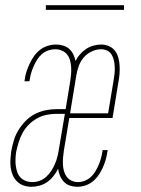

<svg xmlns="http://www.w3.org/2000/svg" viewBox="-20 -709 540 737"><path d="M101 8Q85 8 70.5 3Q56 -2 45.5 -12.5Q35 -23 29 -36.5Q23 -50 21 -65.5Q19 -81 20 -97Q21 -113 23 -128Q27 -149 33 -169.5Q39 -190 50.5 -209Q62 -228 78 -244.5Q94 -261 113.5 -271Q133 -281 154 -285.5Q175 -290 196 -290H232L250 -400Q252 -413 253 -426.5Q254 -440 253 -453Q252 -466 248.5 -478.5Q245 -491 237 -500.5Q229 -510 217 -515Q205 -520 192 -520Q179 -520 165.5 -515.5Q152 -511 141 -501.5Q130 -492 122.5 -480Q115 -468 109.5 -455.5Q104 -443 100 -430Q96 -417 94 -403Q94 -402 93.5 -400.5Q93 -399 93 -397H74Q74 -399 74.5 -400.5Q75 -402 75 -404Q77 -420 82 -435Q87 -450 94 -465Q101 -480 111 -494Q121 -508 134 -518Q147 -528 163 -533Q179 -538 195 -538Q209 -538 222.5 -534Q236 -530 245.5 -521.5Q255 -513 261 -501Q267 -489 270 -475Q277 -489 287.5 -501Q298 -513 311 -521.5Q324 -530 339 -534Q354 -538 369 -538Q384 -538 398 -532Q412 -526 421 -514.5Q430 -503 434 -488.5Q438 -474 439 -459Q440 -444 439 -428Q438 -412 435 -397L412 -256H246L225 -130Q223 -117 222 -104Q221 -91 221.5 -78Q222 -65 225.5 -52.5Q229 -40 236 -30.5Q243 -21 254.5 -15.5Q266 -10 279 -10Q292 -10 305 -15Q318 -20 328.5 -29.5Q339 -39 346 -51Q353 -63 358.5 -75.5Q364 -88 367.5 -101Q371 -114 373 -127Q373 -128 373.5 -129.5Q374 -131 374 -133H393Q393 -131 393 -129.5Q393 -128 392 -126Q390 -110 385.5 -95Q381 -80 374.5 -65.5Q368 -51 358.5 -37Q349 -23 336 -12.5Q323 -2 307.5 3Q292 8 276 8Q262 8 248.5 3.5Q235 -1 225.5 -11Q216 -21 210.5 -34Q205 -47 203 -61Q196 -47 185.5 -33.5Q175 -20 161.5 -10.5Q148 -1 132 3.5Q116 8 101 8ZM249 -274H395L416 -400Q418 -412 419.5 -425Q421 -438 420.5 -451Q420 -464 417.5 -476Q415 -488 409 -498.5Q403 -509 392 -514.5Q381 -520 368 -520Q350 -520 332 -511.5Q314 -503 301.5 -488.5Q289 -474 282.5 -456Q276 -438 273 -420ZM104 -10Q118 -10 132 -15Q146 -20 157.5 -30.5Q169 -41 177 -53.5Q185 -66 191 -80Q197 -94 200.5 -108Q204 -122 206 -136L229 -272H196Q177 -272 158 -268Q139 -264 122 -254.5Q105 -245 90.5 -230.5Q76 -216 66.5 -198.5Q57 -181 51.5 -162.5Q46 -144 42 -126Q40 -113 39.5 -99.5Q39 -86 40.5 -73.5Q42 -61 46 -49Q50 -37 58.5 -28Q67 -19 79 -14.5Q91 -10 104 -10ZM156 -671V-689H456V-671Z"/></svg>

Font: Iosevka Curly Slab ThObl
Style: Regular
Weight: 100
Italic angle: -9°
Monospace: yes
Designer: Belleve Invis
Foundry: Belleve Invis
Version: Version 11.0.0; ttfautohint (v1.8.3)